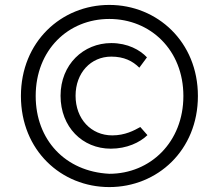

<svg xmlns="http://www.w3.org/2000/svg" viewBox="-20 -735 885 780"><path d="M784 -345C784 -124 619 25 424 25C229 25 65 -124 65 -345C65 -565 229 -715 424 -715C619 -715 784 -565 784 -345ZM725 -345C725 -532 591 -658 424 -658C257 -658 125 -532 125 -345C125 -167 245 -38 424 -29C591 -29 725 -158 725 -345ZM550 -219 579 -186C548 -156 495 -131 430 -131C315 -131 226 -219 226 -346C226 -473 319 -560 432 -560C499 -560 549 -532 577 -502L546 -460C519 -487 484 -505 432 -505C349 -505 287 -439 287 -346C287 -252 350 -185 436 -185C488 -185 525 -205 550 -219Z"/></svg>

Font: Repo Regular
Style: Regular
Weight: 400
Designer: Stefan Peev
Foundry: Context Ltd
Version: Version 1.502